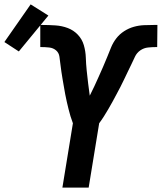

<svg xmlns="http://www.w3.org/2000/svg" viewBox="-101 -857 739 877"><path d="M184 0 232 -294Q226 -310 221 -326Q216 -342 212 -359Q208 -376 204 -392.5Q200 -409 197 -426Q194 -443 191 -460Q188 -477 185 -494.5Q182 -512 179.5 -529Q177 -546 175 -563Q173 -580 170.5 -598Q168 -616 155 -627Q142 -638 124 -640Q106 -642 88 -642H83V-743H92Q122 -743 152 -741Q182 -739 208.5 -729Q235 -719 254.5 -698.5Q274 -678 282 -650.5Q290 -623 291 -593.5Q292 -564 295 -535Q298 -506 301.5 -477Q305 -448 309 -420Q320 -441 330 -463Q340 -485 350 -507Q360 -529 369.5 -551Q379 -573 388 -595Q397 -617 406 -639.5Q415 -662 430 -681.5Q445 -701 466 -714.5Q487 -728 510 -734.5Q533 -741 556.5 -742Q580 -743 602 -743H618L617 -642H612Q594 -642 575 -640Q556 -638 540 -627Q524 -616 515.5 -598Q507 -580 499 -563Q491 -546 482.5 -529Q474 -512 466 -494.5Q458 -477 449 -460Q440 -443 431 -426Q422 -409 413 -392.5Q404 -376 394 -359Q384 -342 374 -326Q364 -310 352 -294L304 0ZM-15 -622 -81 -665 39 -837 120 -786Z"/></svg>

Font: Iosevka Aile Oblique
Style: Bold
Weight: 700
Italic angle: -9°
Designer: Belleve Invis
Foundry: Belleve Invis
Version: Version 31.1.0; ttfautohint (v1.8.4)